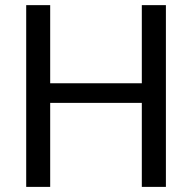

<svg xmlns="http://www.w3.org/2000/svg" viewBox="-20 -731 753 751"><path d="M628.9 0H534.7V-328.6H176.3V0H82.5V-710.9H176.3V-405.3H534.7V-710.9H628.9Z"/></svg>

Font: Vazir UI
Style: Regular-UI
Weight: 400
Designer: Saber Rastikerdar
Foundry: Saber Rastikerdar
Version: Version 30.1.0